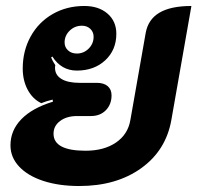

<svg xmlns="http://www.w3.org/2000/svg" viewBox="-20 -613 660 642"><path d="M15 -127Q15 -177 51.5 -214.5Q88 -252 157 -273L156 -280Q135 -275 118 -268Q89 -282 72.5 -313Q56 -344 56 -384Q56 -443 82.5 -491Q109 -539 156 -566Q203 -593 262 -593Q310 -593 339.5 -567.5Q369 -542 369 -500Q369 -446 332 -411.5Q295 -377 237 -377Q185 -377 155 -424L151 -421Q155 -410 165 -395Q164 -392 164 -386Q164 -362 185.5 -349Q207 -336 246 -336H304Q327 -336 340 -325Q353 -314 353 -294Q353 -264 334 -244.5Q315 -225 284 -225H238Q203 -225 181 -208.5Q159 -192 159 -166Q159 -109 266 -109Q328 -109 368 -136.5Q408 -164 416 -212L467 -502Q475 -548 513 -570.5Q551 -593 620 -593L553 -212Q535 -110 452 -50.5Q369 9 245 9Q177 9 125 -8Q73 -25 44 -56Q15 -87 15 -127ZM293 -490Q293 -506 282 -516.5Q271 -527 254 -527Q230 -527 213 -510.5Q196 -494 196 -471Q196 -455 207.5 -444.5Q219 -434 237 -434Q260 -434 276.5 -450.5Q293 -467 293 -490Z"/></svg>

Font: K2D ExtraBold
Style: Italic
Weight: 800
Italic angle: -10°
Designer: Katatrad Aksorn Co.,Ltd.
Foundry: Cadson Demak Co.,Ltd.
Version: Version 1.000; ttfautohint (v1.6)